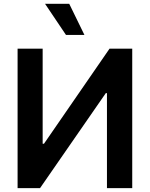

<svg xmlns="http://www.w3.org/2000/svg" viewBox="-20 -981 781 1001"><path d="M71.7 -727.3H202.4V-231.5H209.2L551.1 -727.3H669.4V0H537.6V-495.4H531.6L188.6 0H71.7ZM323.9 -799 214.8 -961.3H340.9L420.1 -799Z"/></svg>

Font: InterMG SemiBold
Style: Regular
Weight: 600
Designer: Rasmus Andersson
Foundry: rsms
Version: Version 3.019;December 26, 2023;FontCreator 15.0.0.2955 64-b